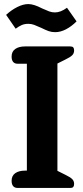

<svg xmlns="http://www.w3.org/2000/svg" viewBox="-20 -923 406 943"><path d="M183 -786Q161 -796 147.5 -801Q134 -806 119 -806Q101 -806 87 -800Q73 -794 57 -782L10 -850Q36 -874 65 -888.5Q94 -903 119 -903Q146 -903 186 -882Q208 -872 221.5 -867Q235 -862 250 -862Q278 -862 309 -885L356 -818Q331 -793 304 -779Q277 -765 251 -765Q234 -765 219.5 -770Q205 -775 183 -786ZM37 -35Q37 -60 55 -72.5Q73 -85 103 -85H112V-610H66Q52 -610 44.5 -619Q37 -628 37 -645Q37 -670 55 -682.5Q73 -695 103 -695H325Q336 -695 340 -690Q344 -685 344 -675Q344 -661 334.5 -651.5Q325 -642 300 -630L262 -611V-84L300 -65Q325 -53 334.5 -43.5Q344 -34 344 -20Q344 -10 340 -5Q336 0 325 0H66Q52 0 44.5 -9Q37 -18 37 -35Z"/></svg>

Font: Maitree
Style: Bold
Weight: 700
Designer: CadsonDemak Team
Foundry: CadsonDemak
Version: Version 1.002